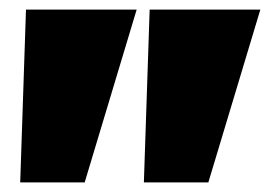

<svg xmlns="http://www.w3.org/2000/svg" viewBox="-20 -720 581 399"><path d="M22 -341 34 -700H264L156 -341ZM279 -341 291 -700H521L413 -341Z"/></svg>

Font: Afrihost Sans Black
Style: Regular
Weight: 900
Foundry: https://www.afrihost.com
Version: Version 1.000